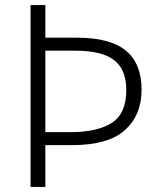

<svg xmlns="http://www.w3.org/2000/svg" viewBox="-20 -734 629 754"><path d="M536 -382Q536 -282 470.5 -223Q405 -164 262 -164H158V0H100V-714H158V-586H282Q413 -586 474.5 -535Q536 -484 536 -382ZM256 -215Q362 -215 419 -251.5Q476 -288 476 -380Q476 -461 428 -498Q380 -535 275 -535H158V-215Z"/></svg>

Font: Noto Sans Gurmukhi UI Light
Style: Regular
Weight: 300
Designer: Jelle Bosma - Monotype Design Team
Foundry: Monotype Imaging Inc.
Version: Version 2.004; ttfautohint (v1.8.4.7-5d5b)